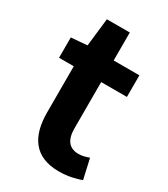

<svg xmlns="http://www.w3.org/2000/svg" viewBox="-180 -794 780 892"><g transform="rotate(30 210.0 -348.0)"><path d="M284 14C333 14 372 3 402 -7L378 -114C363 -108 341 -102 323 -102C273 -102 247 -132 247 -196V-444H385V-560H247V-710H124L107 -560L21 -553V-444H100V-196C100 -70 151 14 284 14Z"/></g></svg>

Font: Genne Gothic Bold
Style: Regular
Weight: 700
Designer: Ryoko NISHIZUKA (kana & ideographs); Paul D. Hunt (Latin, Greek & Cyrillic); Wenlong ZHANG (bopomofo); Sandoll Communica
Foundry: Adobe Systems Incorporated
Version: Version 1.004;PS 1.004;hotconv 16.6.51;makeotf.lib2.5.65220